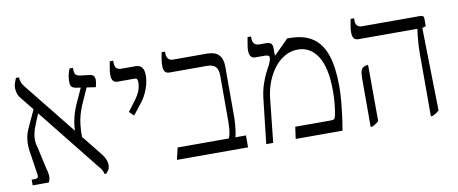

<svg xmlns="http://www.w3.org/2000/svg" viewBox="-60 -892 2729 1143"><g transform="rotate(-10 1304.5 -320.0)"><path d="M492 7Q492 -1 489 -7.5Q486 -14 481 -22Q476 -30 466 -41L82 -522Q65 -542 61 -560Q57 -578 57 -587Q57 -605 62 -618.5Q67 -632 73 -647H92V-643Q92 -630 97.5 -615.5Q103 -601 120 -581L497 -111Q507 -98 513.5 -86Q520 -74 523 -63.5Q526 -53 526 -43Q526 -23 519 -12Q512 -1 505 7ZM60 0V-34H76Q92 -34 97 -40Q102 -46 99 -61L80 -187Q72 -229 75.5 -268.5Q79 -308 99 -348L148 -454L175 -438L140 -352Q125 -316 121 -283Q117 -250 129 -213L158 -82Q166 -57 166.5 -38Q167 -19 158 0ZM399 -226 364 -266Q364 -294 368.5 -322.5Q373 -351 381 -377Q389 -403 397 -422L449 -536L483 -530L433 -419Q422 -392 414 -364.5Q406 -337 402.5 -304Q399 -271 399 -226ZM532 -510 417 -527Q398 -530 389.5 -538.5Q381 -547 381 -573Q381 -587 384.5 -606Q388 -625 397 -647H418V-636Q418 -614 425.5 -606Q433 -598 450 -595L513 -587Q526 -585 532.5 -576.5Q539 -568 539 -552Q539 -545 537.5 -536Q536 -527 532 -510Z M727 -304 700 -331 739 -382Q766 -417 776 -442.5Q786 -468 786 -495Q786 -507 782.5 -513.5Q779 -520 766 -520H665Q647 -520 638 -531.5Q629 -543 629 -569Q629 -577 630 -587.5Q631 -598 634 -612.5Q637 -627 640 -647H661V-636Q661 -613 671 -602.5Q681 -592 700 -592H785Q812 -592 824.5 -576Q837 -560 837 -527Q837 -501 830 -474.5Q823 -448 811.5 -423Q800 -398 785 -378Z M932 0 949 -72H1259Q1264 -84 1267 -99.5Q1270 -115 1271.5 -133.5Q1273 -152 1273 -173V-448Q1273 -488 1256 -504Q1239 -520 1206 -520H978Q960 -520 951.5 -531.5Q943 -543 943 -569Q943 -577 944 -588Q945 -599 947.5 -613.5Q950 -628 954 -647H974V-636Q974 -615 984 -603.5Q994 -592 1013 -592H1218Q1266 -592 1289 -568.5Q1312 -545 1312 -497V-197Q1312 -172 1310 -147.5Q1308 -123 1305 -103.5Q1302 -84 1298 -72H1362V0Z M1472 0 1501 -259Q1507 -315 1520.5 -354.5Q1534 -394 1547.5 -421Q1561 -448 1570 -463Q1577 -478 1579.5 -486.5Q1582 -495 1582 -505Q1582 -520 1554 -520H1498Q1480 -520 1471 -531.5Q1462 -543 1462 -569Q1462 -582 1465 -599.5Q1468 -617 1473 -647H1494V-636Q1494 -614 1504.5 -603Q1515 -592 1533 -592H1572Q1596 -592 1605 -583.5Q1614 -575 1614 -555V-512L1617 -511L1704 -598H1716Q1805 -598 1858.5 -561Q1912 -524 1936 -450Q1960 -376 1960 -265Q1960 -244 1959 -219.5Q1958 -195 1955 -164.5Q1952 -134 1947 -93.5Q1942 -53 1933 0H1650L1660 -72H1873Q1890 -72 1895.5 -76.5Q1901 -81 1905 -100Q1910 -124 1914 -161.5Q1918 -199 1918 -244Q1918 -316 1906.5 -368.5Q1895 -421 1873 -454.5Q1851 -488 1821.5 -505Q1792 -522 1755 -522Q1711 -522 1674 -500.5Q1637 -479 1609.5 -442.5Q1582 -406 1565.5 -362.5Q1549 -319 1543 -274L1514 0Z M2466 7V-365Q2466 -404 2468 -433Q2470 -462 2472.5 -483Q2475 -504 2477 -518V-520H2121Q2103 -520 2094 -531Q2085 -542 2085 -567Q2085 -577 2086 -588Q2087 -599 2090 -613.5Q2093 -628 2096 -647H2117V-632Q2117 -611 2127.5 -601.5Q2138 -592 2156 -592H2508Q2519 -592 2524 -587.5Q2529 -583 2529 -570V-526L2507 -520L2517 -19Q2509 -12 2499 -5.5Q2489 1 2476 7ZM2102 7V-286Q2102 -317 2107.5 -332.5Q2113 -348 2125 -353L2146 -361L2151 -355L2152 -19Q2144 -12 2134.5 -5.5Q2125 1 2113 7Z"/></g></svg>

Font: Noto Serif Hebrew Light
Style: Regular
Weight: 300
Version: Version 2.003